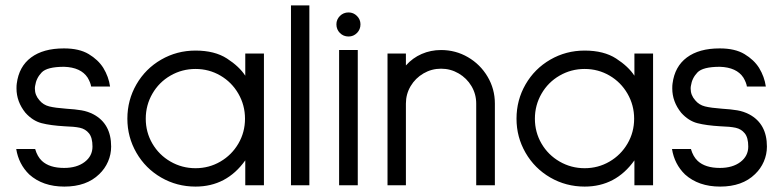

<svg xmlns="http://www.w3.org/2000/svg" viewBox="-20 -685 2896 710"><path d="M135 -90Q163 -64 217 -64Q264 -64 293 -86Q322 -108 322 -143Q322 -176 309 -192Q296 -208 275.5 -212.5Q255 -217 219 -218Q167 -221 134 -229.5Q101 -238 74 -268Q41 -309 41 -358Q41 -370 42 -376Q50 -439 95 -472.5Q140 -506 216 -506H217Q273 -506 308 -485Q343 -464 362 -434Q382 -401 387 -365H317Q315 -379 304 -398Q279 -436 217 -438Q154 -438 134 -417Q114 -396 110 -368Q109 -364 109 -357Q109 -333 126 -314Q140 -297 162 -291.5Q184 -286 225 -283Q258 -281 281.5 -277Q305 -273 326 -262Q391 -227 391 -143Q391 -114 379.5 -87.5Q368 -61 347 -41Q300 5 218 5Q138 5 88 -40Q49 -78 40 -134H110Q118 -106 135 -90Z M956 -487V0H887V-92Q818 5 703 5Q634 5 576 -28.5Q518 -62 484.5 -120Q451 -178 451 -246Q451 -315 484.5 -373Q518 -431 576 -464.5Q634 -498 703 -498Q774 -498 819.5 -468.5Q865 -439 887 -405V-487ZM886 -246Q886 -296 861.5 -338.5Q837 -381 795 -405.5Q753 -430 703 -430Q653 -430 610.5 -405.5Q568 -381 543.5 -338.5Q519 -296 519 -246Q519 -196 543.5 -154Q568 -112 610.5 -87.5Q653 -63 703 -63Q753 -63 795 -87.5Q837 -112 861.5 -154Q886 -196 886 -246Z M1124 -665V0H1056V-665Z M1313 -595Q1313 -576 1300 -563Q1287 -550 1269 -550Q1250 -550 1237 -563Q1224 -576 1224 -595Q1224 -613 1237 -626Q1250 -639 1269 -639Q1287 -639 1300 -626Q1313 -613 1313 -595ZM1303 -500V0H1234V-500Z M1810 -302V0H1741V-302Q1741 -337 1723.5 -366.5Q1706 -396 1676 -413.5Q1646 -431 1611 -431Q1576 -431 1546 -413.5Q1516 -396 1498.5 -366.5Q1481 -337 1481 -302V0H1413V-487H1481V-443Q1506 -471 1539.5 -485.5Q1573 -500 1611 -500Q1665 -500 1710.5 -473.5Q1756 -447 1783 -401.5Q1810 -356 1810 -302Z M2395 -487V0H2326V-92Q2257 5 2142 5Q2073 5 2015 -28.5Q1957 -62 1923.5 -120Q1890 -178 1890 -246Q1890 -315 1923.5 -373Q1957 -431 2015 -464.5Q2073 -498 2142 -498Q2213 -498 2258.5 -468.5Q2304 -439 2326 -405V-487ZM2325 -246Q2325 -296 2300.5 -338.5Q2276 -381 2234 -405.5Q2192 -430 2142 -430Q2092 -430 2049.5 -405.5Q2007 -381 1982.5 -338.5Q1958 -296 1958 -246Q1958 -196 1982.5 -154Q2007 -112 2049.5 -87.5Q2092 -63 2142 -63Q2192 -63 2234 -87.5Q2276 -112 2300.5 -154Q2325 -196 2325 -246Z M2560 -90Q2588 -64 2642 -64Q2689 -64 2718 -86Q2747 -108 2747 -143Q2747 -176 2734 -192Q2721 -208 2700.5 -212.5Q2680 -217 2644 -218Q2592 -221 2559 -229.5Q2526 -238 2499 -268Q2466 -309 2466 -358Q2466 -370 2467 -376Q2475 -439 2520 -472.5Q2565 -506 2641 -506H2642Q2698 -506 2733 -485Q2768 -464 2787 -434Q2807 -401 2812 -365H2742Q2740 -379 2729 -398Q2704 -436 2642 -438Q2579 -438 2559 -417Q2539 -396 2535 -368Q2534 -364 2534 -357Q2534 -333 2551 -314Q2565 -297 2587 -291.5Q2609 -286 2650 -283Q2683 -281 2706.5 -277Q2730 -273 2751 -262Q2816 -227 2816 -143Q2816 -114 2804.5 -87.5Q2793 -61 2772 -41Q2725 5 2643 5Q2563 5 2513 -40Q2474 -78 2465 -134H2535Q2543 -106 2560 -90Z"/></svg>

Font: Sulphur Point
Style: Regular
Weight: 400
Designer: Noponies / Dale Sattler
Foundry: Noponies
Version: Version 1.000; ttfautohint (v1.8)